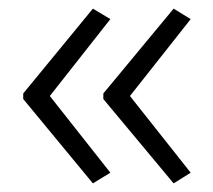

<svg xmlns="http://www.w3.org/2000/svg" viewBox="-20 -492 489 440"><path d="M33.2 -265.1 192.9 -71.8 232.9 -96.2 94.2 -272 232.9 -448.2 192.9 -472.2 33.2 -277.8ZM216.8 -265.1 377.9 -71.8 417 -96.2 277.8 -272 417 -448.2 377.9 -472.2 216.8 -277.8Z"/></svg>

Font: Noto Reveo Sans
Style: Regular
Weight: 300
Designer: Monotype Design Team
Foundry: Monotype Imaging Inc.
Version: Version 2.007